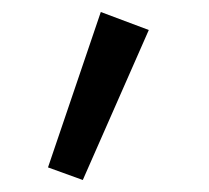

<svg xmlns="http://www.w3.org/2000/svg" viewBox="-20 -130 348 320"><path d="M148 -110 60 149 118 170 228 -80Z"/></svg>

Font: Glinicke Jost Regular
Style: Regular
Weight: 400
Version: Version 3.710